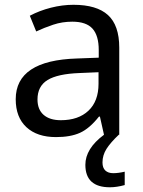

<svg xmlns="http://www.w3.org/2000/svg" viewBox="-20 -565 601 805"><path d="M416 0 398.9 -76.2H395Q355 -25.9 315.2 -8.1Q275.4 9.8 214.8 9.8Q135.7 9.8 90.8 -31.7Q45.9 -73.2 45.9 -148.9Q45.9 -312 303.2 -319.8L394 -323.2V-355Q394 -416 367.7 -445.1Q341.3 -474.1 283.2 -474.1Q240.7 -474.1 202.9 -461.4Q165 -448.7 131.8 -433.1L105 -499Q145.5 -520.5 193.4 -532.7Q241.2 -544.9 288.1 -544.9Q385.3 -544.9 432.6 -502Q480 -459 480 -365.2V0ZM234.9 -61Q308.6 -61 350.8 -100.8Q393.1 -140.6 393.1 -213.9V-262.2L314 -258.8Q221.7 -255.4 179.4 -229.5Q137.2 -203.6 137.2 -147.9Q137.2 -106 162.8 -83.5Q188.5 -61 234.9 -61ZM409.7 116.2Q409.7 138.7 421.6 149.9Q433.6 161.1 454.6 161.1Q476.1 161.1 502.9 154.8V210.9Q469.2 220.2 440.9 220.2Q337.9 220.2 337.9 126Q337.9 58.1 416 0H478Q443.8 32.2 426.8 58.8Q409.7 85.4 409.7 116.2Z"/></svg>

Font: NotoPenekeko
Style: Regular
Weight: 400
Designer: Monotype Design team
Foundry: Monotype Imaging Inc.
Version: Version 1.04